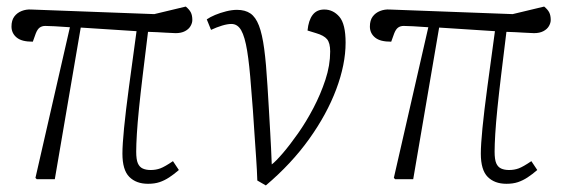

<svg xmlns="http://www.w3.org/2000/svg" viewBox="-20 -546 1729 585"><path d="M431 14Q395 14 374 -7Q353 -28 353 -78Q353 -105 358 -156Q363 -207 373 -281.5Q383 -356 396 -451Q355 -454 311 -456.5Q267 -459 226 -462L147 0H92L88 -4L193 -463Q165 -465 146.5 -466Q128 -467 118 -467Q108 -467 101 -462Q94 -457 89 -444L80 -419Q63 -419 51 -422Q39 -425 31 -431.5Q23 -438 19 -446.5Q15 -455 15 -465Q15 -484 23.5 -495.5Q32 -507 46 -512.5Q60 -518 75 -517L450 -503L546 -526Q557 -517 561.5 -508Q566 -499 566 -485Q566 -476 560.5 -466.5Q555 -457 543.5 -451Q532 -445 515 -445Q506 -445 484 -446.5Q462 -448 431 -449Q422 -376 415 -318Q408 -260 403.5 -215.5Q399 -171 397 -138Q395 -105 395 -84Q395 -60 400 -48.5Q405 -37 415 -32.5Q425 -28 439 -28Q455 -28 468.5 -33Q482 -38 507 -55L525 -28Q510 -15 495.5 -5.5Q481 4 466 9Q451 14 431 14Z M790 19 764 4Q763 -28 760.5 -63.5Q758 -99 755.5 -136.5Q753 -174 750.5 -211Q748 -248 745 -280Q740 -349 733 -391.5Q726 -434 715 -453.5Q704 -473 685 -473Q673 -473 656.5 -468Q640 -463 623 -455L610 -487Q620 -494 635.5 -500.5Q651 -507 669 -511.5Q687 -516 702 -516Q727 -516 743 -505Q759 -494 769 -468Q779 -442 785 -397Q791 -352 795 -284Q797 -254 799 -218Q801 -182 803.5 -139.5Q806 -97 808 -45Q820 -54 841.5 -79Q863 -104 888 -139.5Q913 -175 935 -217Q957 -259 971.5 -303Q986 -347 986 -389Q986 -415 976.5 -426.5Q967 -438 943 -445L917 -453Q920 -484 932.5 -500.5Q945 -517 968 -517Q995 -517 1014 -495Q1033 -473 1033 -416Q1033 -350 1004.5 -274Q976 -198 922 -122.5Q868 -47 790 19Z M1523 14Q1487 14 1466 -7Q1445 -28 1445 -78Q1445 -105 1450 -156Q1455 -207 1465 -281.5Q1475 -356 1488 -451Q1447 -454 1403 -456.5Q1359 -459 1318 -462L1239 0H1184L1180 -4L1285 -463Q1257 -465 1238.5 -466Q1220 -467 1210 -467Q1200 -467 1193 -462Q1186 -457 1181 -444L1172 -419Q1155 -419 1143 -422Q1131 -425 1123 -431.5Q1115 -438 1111 -446.5Q1107 -455 1107 -465Q1107 -484 1115.5 -495.5Q1124 -507 1138 -512.5Q1152 -518 1167 -517L1542 -503L1638 -526Q1649 -517 1653.5 -508Q1658 -499 1658 -485Q1658 -476 1652.5 -466.5Q1647 -457 1635.5 -451Q1624 -445 1607 -445Q1598 -445 1576 -446.5Q1554 -448 1523 -449Q1514 -376 1507 -318Q1500 -260 1495.5 -215.5Q1491 -171 1489 -138Q1487 -105 1487 -84Q1487 -60 1492 -48.5Q1497 -37 1507 -32.5Q1517 -28 1531 -28Q1547 -28 1560.5 -33Q1574 -38 1599 -55L1617 -28Q1602 -15 1587.5 -5.5Q1573 4 1558 9Q1543 14 1523 14Z"/></svg>

Font: Literata ExtraLight
Style: Italic
Weight: 250
Italic angle: -2°
Designer: Latin by Veronika Burian and Jose Scaglione. Greek by Irene Vlachou. Cyrillic by Vera Evstafieva
Foundry: TypeTogether
Version: Version 3.002